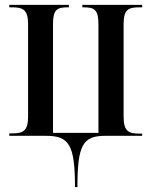

<svg xmlns="http://www.w3.org/2000/svg" viewBox="-20 -556 621 786"><path d="M287 210H297C297 35 320 0 412 0H562V-9H550C506 -9 486 -19 486 -78V-457C486 -517 505 -526 551 -526H562V-536H317V-526H323C366 -526 383 -517 383 -457V-12H197V-457C197 -518 214 -526 258 -526H262V-536H18V-526H30C74 -526 95 -516 95 -457V-79C95 -19 74 -10 30 -10H18V0H168C262 0 287 35 287 210Z"/></svg>

Font: Noto Serif Display Condensed Medium
Style: Regular
Weight: 500
Width: 3
Designer: Monotype Design Team
Foundry: Monotype Imaging Inc.
Version: Version 2.009